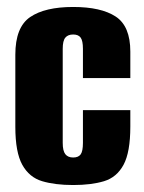

<svg xmlns="http://www.w3.org/2000/svg" viewBox="-20 -523 414 551"><path d="M190 8Q138 8 101 -3Q64 -14 44 -50Q24 -86 24 -159V-366Q24 -445 66.5 -474Q109 -503 190 -503Q270 -503 312 -475.5Q354 -448 354 -375V-299H218V-383Q218 -406 211.5 -415Q205 -424 190 -424Q175 -424 167.5 -415Q160 -406 160 -383V-113Q160 -90 167.5 -80.5Q175 -71 190 -71Q205 -71 211.5 -80Q218 -89 218 -113V-207H354V-160Q354 -86 334.5 -50Q315 -14 278.5 -3Q242 8 190 8Z"/></svg>

Font: Alumni Sans ExtraBold
Style: Regular
Weight: 800
Designer: Robert E. Leuschke
Foundry: Robert E. Leuschke
Version: Version 1.018